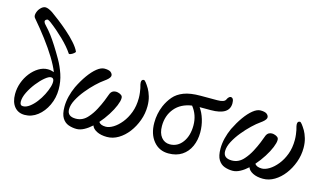

<svg xmlns="http://www.w3.org/2000/svg" viewBox="-84 -993 2201 1280"><g transform="rotate(15 1016.0 -353.0)"><path d="M144 11Q99 11 73 -20.5Q47 -52 47 -107Q47 -148 61 -186.5Q75 -225 99 -255.5Q123 -286 153.5 -304.5Q184 -323 216 -323Q229 -323 240 -320.5Q251 -318 259 -315Q243 -356 211.5 -407.5Q180 -459 137 -516Q94 -573 45 -630Q35 -641 40 -661.5Q45 -682 58 -697Q76 -718 94.5 -718Q113 -718 144 -698Q164 -684 196.5 -659Q229 -634 264 -603.5Q299 -573 327 -541.5Q355 -510 366 -485Q367 -481 357.5 -473Q348 -465 337 -460.5Q326 -456 323 -460Q296 -501 248.5 -547Q201 -593 152 -630Q140 -639 132.5 -641.5Q125 -644 118 -638Q110 -632 112.5 -623Q115 -614 123 -606Q153 -574 172 -548.5Q191 -523 214 -487Q237 -451 262 -407.5Q287 -364 303.5 -315Q320 -266 320 -212Q320 -153 296 -102Q272 -51 232 -20Q192 11 144 11ZM118 -42Q140 -42 163 -59Q186 -76 206.5 -102.5Q227 -129 242.5 -159.5Q258 -190 265.5 -216.5Q273 -243 270 -260Q267 -277 250 -277Q235 -277 209.5 -256Q184 -235 158 -202Q132 -169 114.5 -133.5Q97 -98 97 -69Q97 -42 118 -42Z M502 12Q473 12 446.5 2.5Q420 -7 403.5 -33.5Q387 -60 387 -111Q387 -146 396 -182.5Q405 -219 421 -254Q445 -303 472.5 -341.5Q500 -380 528 -402.5Q556 -425 580 -425Q608 -425 622 -416Q640 -402 635.5 -386Q631 -370 598 -347Q576 -332 546 -303.5Q516 -275 487.5 -240Q459 -205 440 -169Q421 -133 421 -102Q421 -53 480 -53Q528 -53 562 -93Q586 -120 604.5 -155Q623 -190 635 -220Q647 -250 651 -262Q659 -287 676 -293Q693 -299 709 -294Q722 -291 731.5 -283.5Q741 -276 740 -262Q740 -244 727 -212Q714 -180 690.5 -143Q667 -106 638 -73Q650 -53 687 -53Q710 -53 738 -70Q766 -87 792 -119Q818 -151 834.5 -195Q851 -239 851 -294Q851 -313 848.5 -331.5Q846 -350 844 -360Q839 -377 837.5 -386Q836 -395 836 -399Q836 -420 853 -420Q863 -420 892 -372Q903 -353 912 -323.5Q921 -294 921 -257Q921 -206 903.5 -158Q886 -110 857 -72Q828 -34 790.5 -11.5Q753 11 712 11Q670 11 641.5 -3.5Q613 -18 606 -40Q581 -17 554 -2.5Q527 12 502 12Z M1136 11Q1072 11 1032.5 -37Q993 -85 993 -163Q993 -225 1017 -282Q1034 -321 1060 -351.5Q1086 -382 1130 -399Q1174 -416 1245 -416H1359Q1408 -416 1417 -436Q1421 -446 1428 -453Q1435 -460 1441 -460Q1463 -460 1463 -422Q1463 -341 1335 -341H1258Q1280 -311 1293 -268Q1306 -225 1306 -179Q1306 -126 1286.5 -82.5Q1267 -39 1229 -14Q1191 11 1136 11ZM1048 -155Q1048 -106 1070.5 -78Q1093 -50 1129 -50Q1183 -50 1216.5 -95.5Q1250 -141 1250 -212Q1250 -284 1207 -338Q1131 -327 1089.5 -277Q1048 -227 1048 -155Z M1579 12Q1550 12 1523.5 2.5Q1497 -7 1480.5 -33.5Q1464 -60 1464 -111Q1464 -146 1473 -182.5Q1482 -219 1498 -254Q1522 -303 1549.5 -341.5Q1577 -380 1605 -402.5Q1633 -425 1657 -425Q1685 -425 1699 -416Q1717 -402 1712.5 -386Q1708 -370 1675 -347Q1653 -332 1623 -303.5Q1593 -275 1564.5 -240Q1536 -205 1517 -169Q1498 -133 1498 -102Q1498 -53 1557 -53Q1605 -53 1639 -93Q1663 -120 1681.5 -155Q1700 -190 1712 -220Q1724 -250 1728 -262Q1736 -287 1753 -293Q1770 -299 1786 -294Q1799 -291 1808.5 -283.5Q1818 -276 1817 -262Q1817 -244 1804 -212Q1791 -180 1767.5 -143Q1744 -106 1715 -73Q1727 -53 1764 -53Q1787 -53 1815 -70Q1843 -87 1869 -119Q1895 -151 1911.5 -195Q1928 -239 1928 -294Q1928 -313 1925.5 -331.5Q1923 -350 1921 -360Q1916 -377 1914.5 -386Q1913 -395 1913 -399Q1913 -420 1930 -420Q1940 -420 1969 -372Q1980 -353 1989 -323.5Q1998 -294 1998 -257Q1998 -206 1980.5 -158Q1963 -110 1934 -72Q1905 -34 1867.5 -11.5Q1830 11 1789 11Q1747 11 1718.5 -3.5Q1690 -18 1683 -40Q1658 -17 1631 -2.5Q1604 12 1579 12Z"/></g></svg>

Font: Junicode SmExp
Style: Italic
Weight: 400
Width: 6
Italic angle: -11°
Designer: Peter S. Baker
Version: Version 2.205; ttfautohint (v1.8.4)